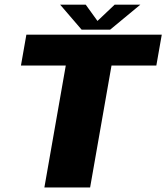

<svg xmlns="http://www.w3.org/2000/svg" viewBox="-20 -828 734 848"><path d="M176 0H378L472.5 -538.5H670.5L694.5 -675H96.5L72.5 -538.5H270.5ZM340.5 -697H466.5L600 -807.5H486.5L410.5 -735.5L358.5 -807.5H245.5Z"/></svg>

Font: Anybody UltraCondensed Thin ExtraBold
Style: Italic
Weight: 800
Italic angle: -10°
Version: Version 1.111